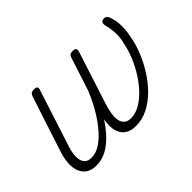

<svg xmlns="http://www.w3.org/2000/svg" viewBox="-93 -773 1045 1045"><g transform="rotate(-45 430.0 -250.0)"><path d="M165 19Q130 19 107.5 5Q85 -9 74 -35Q63 -61 64.5 -95.5Q66 -130 79 -171L185 -495Q189 -505 195 -510Q201 -515 216 -515Q233 -515 237.5 -509Q242 -503 238 -491L130 -157Q119 -122 119 -93Q119 -64 132.5 -47Q146 -30 175 -30Q212 -30 247.5 -54.5Q283 -79 315.5 -119Q348 -159 375 -207Q402 -255 421 -303L483 -494Q486 -504 492.5 -509Q499 -514 512 -514Q528 -514 533.5 -508Q539 -502 536 -490L438 -186Q428 -155 423 -126.5Q418 -98 422 -76.5Q426 -55 440 -42.5Q454 -30 480 -30Q513 -30 546.5 -48.5Q580 -67 611 -99Q642 -131 667.5 -171Q693 -211 711.5 -255Q730 -299 738 -340Q744 -361 746.5 -383Q749 -405 747 -430.5Q745 -456 737 -487Q735 -498 736.5 -505Q738 -512 744.5 -515.5Q751 -519 760 -519Q769 -519 776.5 -512.5Q784 -506 788 -490Q796 -468 798 -443.5Q800 -419 798 -394.5Q796 -370 791 -347Q783 -298 762.5 -247Q742 -196 711.5 -148Q681 -100 643 -62.5Q605 -25 561 -3Q517 19 469 19Q431 19 406 2.5Q381 -14 371.5 -47.5Q362 -81 371 -130Q343 -86 310 -52Q277 -18 241 0.5Q205 19 165 19Z"/></g></svg>

Font: Playwrite US Trad ExtraLight
Style: Regular
Weight: 250
Designer: Veronika Burian, José Scaglione
Foundry: TypeTogether
Version: Version 1.003